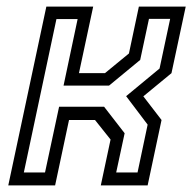

<svg xmlns="http://www.w3.org/2000/svg" viewBox="-20 -560 586 580"><path d="M5 0 120 -540H261.5L218.5 -339H297L369.5 -398.5L399.5 -540H541L498 -339L413 -269L468 -197.5L426 0H284.5L314 -138.5L267 -197.5H188.5L146.5 0ZM52 -39H116L158.5 -237.5H294.5L356.5 -157.5L331 -39H395.5L426 -183.5L361 -269.5L462 -353L494 -503H430L403.5 -379L309.5 -301.5H172L214.5 -502.5H150.5Z"/></svg>

Font: Tourney
Style: Italic
Weight: 400
Italic angle: -12°
Version: Version 1.015